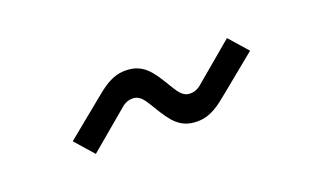

<svg xmlns="http://www.w3.org/2000/svg" viewBox="-33 -554 687 408"><g transform="rotate(-20 310.0 -350.0)"><path d="M137 -282 219 -351C229 -360 237 -366 250 -366C268 -366 275 -352 288 -331C309 -296 325 -273 364 -273C395 -273 416 -291 438 -309L520 -376L483 -418L401 -349C391 -340 383 -334 370 -334C352 -334 345 -348 332 -369C311 -404 295 -427 256 -427C225 -427 204 -409 182 -391L100 -324Z"/></g></svg>

Font: Meta Space Light
Style: Regular
Weight: 300
Designer: Meta Pool / Florian Karsten
Foundry: Meta Pool / Florian Karsten
Version: Version 2.000;Glyphs 3.1.1 (3137)